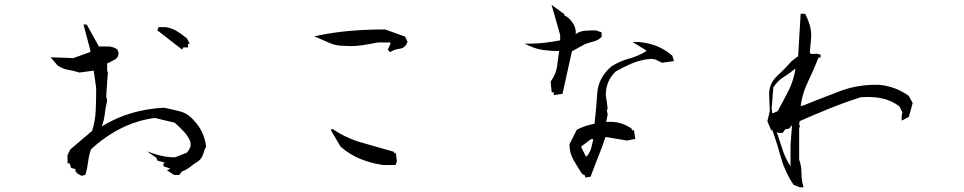

<svg xmlns="http://www.w3.org/2000/svg" viewBox="-20 -787 4040 805"><path d="M304.2 -59.1V-64H298.3L295.4 -78.6L278.3 -82.5L271.5 -102.1H263.2V-137.2L274.9 -160.6L366.2 -238.3Q379.4 -279.3 381.3 -323.7Q383.3 -368.2 383.3 -417.5L373 -490.7H371.6L313 -482.9Q287.6 -490.7 266.1 -494.1Q243.2 -498 221.2 -512.7L192.4 -546.4H204.1H207L288.1 -543.5L358.9 -569.3V-575.7L330.1 -684.1H336.9H340.8H343.8L394.5 -592.3H432.1Q452.6 -592.3 470.7 -580.6L472.2 -579.6L477.1 -566.4V-565.4Q477.1 -545.4 460.4 -536.6Q446.8 -529.3 432.1 -522H429.2V-492.7L432.1 -481.9L425.3 -383.3L429.2 -365.2Q422.4 -335.9 419.2 -308.1Q416 -280.3 406.7 -258.3H408.7Q494.6 -310.5 596.2 -327.6Q630.4 -333.5 667.5 -335.4Q702.6 -328.6 735.4 -319.8Q769.5 -310.5 793.9 -280.8Q824.7 -249 837.9 -203.6Q842.3 -189.5 844.2 -173.8Q835.9 -155.3 831.5 -139.6Q825.7 -121.6 810.5 -110.8Q793 -100.1 778.1 -87.9Q763.2 -75.7 742.7 -67.9L731 -53.2H711.9H710.4L679.7 -73.2L694.8 -79.6L665.5 -89.8V-103H671.9Q668 -106.9 662.6 -107.9Q651.9 -109.9 639.6 -113.8L635.3 -125.5L596.7 -152.3L631.3 -140.6Q671.4 -127.4 713.9 -127.4L763.7 -147Q772 -156.7 776.9 -167.5Q779.3 -173.8 779.3 -180.4Q779.3 -187 777.8 -193.8Q768.6 -216.8 750.5 -235.8Q731.9 -255.4 712.4 -272.5L629.4 -292.5Q554.7 -282.7 487.5 -249Q420.4 -215.3 361.8 -161.1Q353 -137.7 349.6 -109.9Q346.2 -82 338.4 -54.2L322.8 -49.8ZM641.1 -658.7V-668L643.6 -665.5V-673.3H674.3Q700.2 -669.4 721.2 -656.7Q742.2 -644 764.2 -625.5L775.4 -603H768.1V-588.4H749L743.7 -579.1Z M1632.3 -150.4V-145H1634.8H1639.6L1644 -110.8L1638.7 -95.2H1585.4Q1536.6 -102.1 1491.2 -120.6Q1445.3 -139.2 1407.7 -172.4L1366.2 -243.2L1374.5 -245.6L1374 -246.6Q1374.5 -246.1 1375.5 -245.6L1376.5 -246.1V-245.1Q1429.7 -208.5 1495.4 -189.5Q1561 -170.4 1632.3 -150.4ZM1494.1 -596.7Q1472.2 -593.8 1453.1 -593.8Q1434.1 -593.8 1417.5 -595.2Q1388.2 -595.2 1363.5 -606.2Q1338.9 -617.2 1297.4 -634.8L1314.5 -638.2Q1380.9 -651.9 1449.7 -657.7Q1518.6 -663.6 1593.8 -663.6H1594.7L1678.7 -633.3L1688.5 -611.3Q1684.1 -599.1 1677.2 -592.8Q1668.5 -584 1655.3 -582.5Q1636.2 -580.6 1619.1 -570.3L1615.2 -568.4L1606 -578.1L1617.2 -604L1616.2 -608.9H1564Q1530.8 -602.1 1494.1 -596.7Z M2433.1 -42.5V-50.8L2419.9 -58.6Q2400.9 -87.9 2384.3 -116.9Q2367.7 -146 2367.7 -180.7V-182.1L2398.4 -243.2Q2418 -252.9 2435.5 -258.8Q2453.1 -264.6 2472.7 -268.1Q2480 -330.6 2483.9 -394Q2487.8 -461.4 2544.4 -509.3Q2577.6 -530.3 2618.2 -541.5Q2656.2 -551.8 2688 -571.8L2689.5 -575.7L2632.3 -610.8H2651.4H2659.7Q2700.7 -606.9 2734.1 -593.5Q2767.6 -580.1 2798.8 -553.7L2805.7 -530.8L2755.9 -523.9Q2743.7 -530.3 2731 -536.1Q2722.7 -540 2710.9 -540Q2707 -540 2702.6 -539.6Q2664.6 -535.6 2628.9 -521Q2593.8 -505.9 2562 -487.8Q2520 -447.8 2520 -389.2L2527.8 -332L2524.4 -324.7L2527.8 -306.6L2521.5 -275.4Q2529.8 -276.4 2538.1 -276.4Q2585 -276.4 2626 -249.5L2627.4 -248.5L2630.4 -240.7H2633.8H2638.2L2643.6 -204.6L2608.4 -197.8L2518.6 -212.9Q2505.4 -171.9 2489 -131.8Q2472.7 -91.8 2456.1 -45.9ZM2435.5 -132.8 2439.9 -130.9 2440.9 -132.3Q2455.1 -149.9 2459.5 -168.9Q2463.9 -185.5 2467.3 -203.6H2458L2417.5 -173.3V-168.5ZM2302.2 -388.2V-399.4L2293 -400.4L2288.6 -444.8L2289.6 -446.3Q2310.5 -475.6 2315.4 -507.3Q2320.3 -539.1 2324.2 -572.8Q2291 -573.2 2261 -576.9Q2231 -580.6 2201.7 -593.8L2179.2 -604H2204.1Q2235.8 -604 2267.3 -608.2Q2298.8 -612.3 2328.6 -617.7V-640.6L2292.5 -766.6L2346.2 -727.5V-722.2L2357.9 -716.3Q2377.4 -700.7 2387.2 -680.7Q2394 -666 2394 -650.9Q2394 -647.5 2394 -644Q2411.1 -656.7 2433.6 -658.2Q2456.1 -659.7 2477.5 -659.7H2478.5L2502.4 -651.4V-632.3Q2494.6 -624.5 2486.6 -620.1Q2478.5 -615.7 2470.7 -613.5Q2462.9 -611.3 2457 -609.9Q2445.3 -606.4 2433.6 -602.5L2377.9 -571.8L2338.4 -393.6Z M3375.5 -565.9Q3378.9 -560.5 3386.2 -560.5Q3387.7 -560.5 3391.1 -561Q3394.5 -561.5 3397.9 -561.5Q3401.4 -561.5 3406 -561.3Q3410.6 -561 3420.4 -557.6V-545.4H3411.6Q3391.1 -492.2 3367.2 -443.4Q3344.2 -396.5 3336.9 -343.3H3343.8Q3419.4 -373.5 3497.6 -403.3Q3570.3 -431.6 3652.3 -431.6Q3660.2 -431.6 3668 -431.2H3668.5Q3704.6 -427.2 3734.9 -415.3Q3765.1 -403.3 3790 -385.3L3806.6 -355L3790.5 -296.9L3760.3 -281.2V-301.3L3763.7 -315.9L3750.5 -341.3Q3717.8 -366.2 3678.2 -374.5Q3649.9 -380.4 3618.2 -380.4Q3604.5 -380.4 3589.8 -379.4Q3523.9 -358.9 3459 -332.5Q3394 -306.2 3333 -279.3L3330.6 -267.1L3334 -255.9L3330.6 -251V-118.2Q3340.3 -91.3 3340.3 -63Q3340.3 -34.7 3347.2 -8.3L3348.6 -1.5H3335H3334L3307.1 -12.2Q3271.5 -64.9 3255.4 -123.3Q3239.3 -181.6 3219.2 -239.3L3212.9 -242.2L3197.3 -278.8L3207.5 -320.8L3204.6 -391.6Q3204.6 -438 3239.7 -469.7Q3272.5 -500 3299.8 -531.2L3323.2 -549.3H3325.2H3326.2L3336.9 -729H3356Q3368.2 -705.1 3374.8 -682.6Q3381.3 -660.2 3381.3 -634.8Q3381.3 -634.3 3375.5 -565.9ZM3261.7 -230H3242.7L3241.2 -231L3236.8 -233.4Q3249.5 -192.9 3263.2 -152.8Q3275.4 -118.7 3294.4 -89.8V-178.7L3300.8 -262.7L3289.1 -248L3272.5 -245.1ZM3222.7 -313 3240.2 -320.8Q3265.1 -364.7 3286.6 -408Q3308.1 -451.2 3314.9 -497.6H3312.5Q3288.6 -478.5 3263.2 -462.4Q3238.8 -446.8 3222.2 -419.9L3215.3 -331.1L3217.8 -313Z"/></svg>

Font: Bakudai
Style: Medium
Weight: 500
Version: Version 1.48